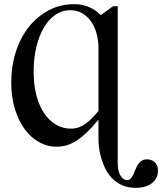

<svg xmlns="http://www.w3.org/2000/svg" viewBox="-20 -698 789 934"><path d="M459 -465.8Q459 -499.5 450.4 -532.5Q441.9 -565.4 424.8 -591.1Q407.7 -616.7 381.6 -632.6Q355.5 -648.4 320.3 -648.4Q282.2 -648.4 250 -626.5Q217.8 -604.5 194.1 -564.9Q170.4 -525.4 157 -470.2Q143.6 -415 143.6 -349.1Q143.6 -283.7 157.5 -232.4Q171.4 -181.2 195.8 -145.5Q220.2 -109.9 253.2 -91.1Q286.1 -72.3 324.2 -72.3Q346.7 -72.3 364.5 -78.9Q382.3 -85.4 397.9 -96.9Q413.6 -108.4 428.2 -124Q442.9 -139.6 459 -157.7ZM748.5 132.8Q748.5 148.4 742.2 163.3Q735.8 178.2 722.7 189.9Q709.5 201.7 689.2 208.7Q668.9 215.8 641.1 215.8Q600.6 215.8 571.5 201.9Q542.5 188 522.2 165.8Q502 143.6 489.5 116.5Q477.1 89.4 470.2 63Q463.4 36.6 461.2 14.2Q459 -8.3 459 -21V-115.7Q428.7 -79.1 402.6 -54.2Q376.5 -29.3 352.1 -13.7Q327.6 2 303.7 8.8Q279.8 15.6 253.4 15.6Q210.4 15.6 170.9 -6.1Q131.3 -27.8 101.1 -68.4Q70.8 -108.9 52.7 -167.2Q34.7 -225.6 34.7 -298.3Q34.7 -376.5 56.9 -445.6Q79.1 -514.6 119.6 -566.2Q160.2 -617.7 216.6 -647.7Q272.9 -677.7 341.8 -677.7Q380.4 -677.7 413.1 -663.6Q445.8 -649.4 470.2 -624.5L530.3 -668H552.7V96.2Q552.7 119.1 557.1 134.8Q561.5 150.4 568.4 159.9Q575.2 169.4 583 173.8Q590.8 178.2 597.7 178.2Q608.9 178.2 615.7 170.7Q622.6 163.1 627.9 151.9Q633.3 140.6 638.4 127.7Q643.6 114.7 650.6 103.5Q657.7 92.3 668.2 84.7Q678.7 77.1 694.8 77.1Q705.1 77.1 714.8 80.3Q724.6 83.5 732.2 90.3Q739.7 97.2 744.1 107.7Q748.5 118.2 748.5 132.8Z"/></svg>

Font: Doulos SIL
Style: Regular
Weight: 400
Designer: Walt Agee, Victor Gaultney, Peter Martin, Debbi Hosken
Foundry: SIL International
Version: Version 4.110; 2011; Maintenance release